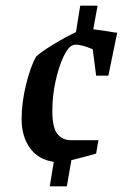

<svg xmlns="http://www.w3.org/2000/svg" viewBox="-20 -601 441 675"><path d="M164 -211Q164 -153 181.5 -130.5Q199 -108 230 -108H326L318 -61Q288 -52 231 -38L215 54H155L169 -32Q114 -40 85 -81Q56 -122 56 -182Q56 -240 71.5 -303.5Q87 -367 107 -402Q122 -417 167 -444.5Q212 -472 247 -488L262 -581H323L308 -498L352 -492Q360 -491 370 -489Q380 -487 392 -486L361 -335H318L306 -428Q267 -444 247 -444Q242 -444 236 -442Q220 -437 203.5 -402.5Q187 -368 175.5 -316.5Q164 -265 164 -211Z"/></svg>

Font: Grenze Medium
Style: Italic
Weight: 500
Italic angle: -10°
Designer: Renata Polastri
Foundry: Omnibus-Type
Version: Version 1.002; ttfautohint (v1.8)